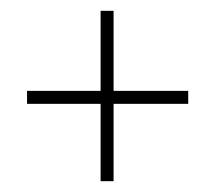

<svg xmlns="http://www.w3.org/2000/svg" viewBox="-20 -492 398 355"><path d="M30 -300V-324H166V-472H190V-324H328V-300H190V-157H166V-300Z"/></svg>

Font: Moniqa Extra Bold Narrow Heading
Style: Regular
Weight: 800
Width: 4
Designer: Rajesh Rajput
Foundry: Rajesh Rajput
Version: Version 1.000;December 15, 2022;FontCreator 14.0.0.2794 32-b